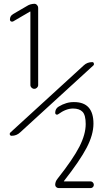

<svg xmlns="http://www.w3.org/2000/svg" viewBox="-20 -750 540 990"><path d="M264.6 203.1Q264.6 186.5 276.4 171.9Q357.4 69.3 389.6 5.9Q421.9 -57.6 421.9 -110.4Q421.9 -156.2 405.8 -173.3Q389.6 -190.4 356.4 -190.4Q320.3 -190.4 280.3 -161.1Q275.4 -157.2 270 -159.7Q264.6 -162.1 264.6 -168Q264.6 -189.5 282.2 -200.2Q322.3 -224.6 362.3 -223.6Q461.9 -223.6 461.9 -112.3Q461.9 -55.7 426.8 11.7Q391.6 79.1 309.6 183.6V184.6V185.5H448.2Q454.1 185.5 459 190.9Q463.9 196.3 463.9 203.1Q463.9 210 459 214.8Q454.1 219.7 448.2 219.7H282.2Q275.4 219.7 270 214.8Q264.6 210 264.6 203.1ZM40 -49.8Q33.2 -49.8 30.8 -55.7Q28.3 -61.5 34.2 -67.4L412.1 -413.1Q429.7 -429.7 456.1 -429.7Q461.9 -429.7 463.9 -423.3Q465.8 -417 461.9 -413.1L84 -67.4Q65.4 -49.8 40 -49.8ZM136.7 -311.5V-689.5L135.7 -690.4H134.8L47.9 -639.6Q42 -636.7 36.6 -639.6Q31.2 -642.6 31.2 -649.4Q31.2 -668 47.9 -677.7L120.1 -719.7Q134.8 -729.5 157.2 -730.5Q165 -730.5 170.9 -724.1Q176.8 -717.8 176.8 -710V-311.5Q176.8 -303.7 170.9 -297.9Q165 -292 156.7 -292Q148.4 -292 142.6 -297.9Q136.7 -303.7 136.7 -311.5Z"/></svg>

Font: Rounded Mgen+ 1mn light
Style: Regular
Weight: 200
Designer: [Source Han Sans]
Ryoko NISHIZUKA  (kana & ideographs); Paul D. Hunt (Latin, Greek & Cyrillic); Wenlong ZHANG  (bopomofo
Version: Version 1.059.20150602